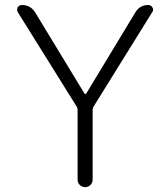

<svg xmlns="http://www.w3.org/2000/svg" viewBox="-20 -774 677 772"><path d="M51.8 -724.6Q48.8 -729.5 48.8 -734.4Q48.8 -739.3 50.8 -744.1Q56.6 -753.9 68.4 -753.9Q102.5 -753.9 121.1 -724.6L319.3 -398.4Q320.3 -396.5 323.2 -396.5Q326.2 -396.5 327.1 -398.4L524.4 -724.6Q542 -753.9 576.2 -753.9Q586.9 -753.9 592.8 -744.1Q595.7 -739.3 595.7 -734.4Q595.7 -729.5 591.8 -724.6L356.4 -345.7Q352.5 -339.8 352.5 -332V-51.8Q352.5 -39.1 343.8 -30.3Q335 -21.5 322.3 -21.5Q309.6 -21.5 300.8 -30.3Q292 -39.1 292 -51.8V-332Q292 -339.8 288.1 -345.7Z"/></svg>

Font: Gen Jyuu Gothic Light
Style: Regular
Weight: 200
Designer: [Source Han Sans]
Ryoko NISHIZUKA  (kana & ideographs); Paul D. Hunt (Latin, Greek & Cyrillic); Wenlong ZHANG  (bopomofo
Version: Version 1.002.20150607